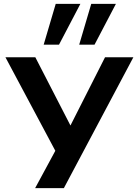

<svg xmlns="http://www.w3.org/2000/svg" viewBox="-20 -789 715 989"><path d="M161 180 287 -53V29L8 -494H162L353 -123H333L521 -494H667L309 180ZM388 -559 450 -769H577L467 -559ZM205 -559 267 -769H394L284 -559Z"/></svg>

Font: Nunito Sans 10pt Expanded
Style: Bold
Weight: 700
Width: 7
Designer: Vernon Adams
Foundry: Vernon Adams
Version: Version 3.101;gftools[0.9.27]